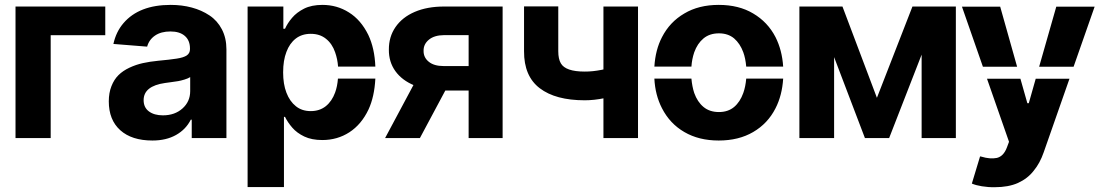

<svg xmlns="http://www.w3.org/2000/svg" viewBox="-20 -573 4566 797"><path d="M44.4 -545.9H417V-426.8H190.4V0H44.4Z M612.8 10.3Q526.9 10.3 479.2 -32.5Q431.6 -75.2 431.6 -152.3Q431.6 -187.5 442.6 -215.3Q453.6 -243.2 471.9 -261.2Q490.2 -279.3 517.3 -292Q544.4 -304.7 573 -311Q601.6 -317.4 636.7 -320.8Q684.6 -325.2 712.9 -329.6Q742.2 -334 755.4 -343Q768.6 -352.1 768.6 -369.1V-371.6Q768.6 -405.3 747.3 -423.8Q726.1 -442.4 687.5 -442.4Q648.4 -442.4 623.5 -425.3Q598.6 -408.2 590.8 -379.4L450.7 -390.6Q461.9 -441.4 492.7 -477.1Q557.6 -552.7 688.5 -552.7Q735.4 -552.7 776.1 -541.7Q816.9 -530.8 849.6 -509Q882.3 -487.3 901.1 -451.2Q919.9 -415 919.9 -368.2V0H775.9V-76.2H772Q751.5 -35.6 710.7 -12.7Q669.9 10.3 612.8 10.3ZM656.2 -94.2Q705.6 -94.2 737.5 -122.8Q769.5 -151.4 769.5 -194.8V-252.9Q760.3 -247.1 745.6 -242.7Q731 -238.3 720 -236.3Q709 -234.4 689.7 -231.9Q670.4 -229.5 665 -228.5Q576.2 -215.8 576.2 -157.2Q576.2 -127 598.1 -110.6Q620.1 -94.2 656.2 -94.2Z M1007.8 203.6V-545.9H1156.2V-453.6H1163.1Q1173.3 -476.6 1192.4 -499Q1211.4 -521.5 1242.2 -537.1Q1273.4 -552.7 1318.4 -552.7Q1378.9 -552.7 1428.2 -521.5Q1478 -490.7 1508.8 -428.2Q1535.2 -372.6 1538.1 -296.4H1383.3Q1381.3 -327.1 1371.1 -356Q1358.9 -391.6 1333 -412.1Q1307.6 -432.6 1270 -432.6Q1233.4 -432.6 1208 -413.1Q1182.1 -393.1 1168.9 -357.4Q1155.3 -322.3 1155.3 -272.5Q1155.3 -223.6 1168.9 -188.5Q1182.6 -152.3 1208.5 -131.8Q1233.4 -111.8 1270 -111.8Q1306.6 -111.8 1332.5 -132.3Q1357.9 -152.8 1371.1 -189Q1380.4 -214.4 1382.8 -246.6H1538.1Q1534.2 -171.4 1509.8 -118.7Q1480.5 -56.6 1430.2 -23.9Q1380.4 8.3 1317.9 8.3Q1273.9 8.3 1243.2 -6.3Q1212.4 -21 1193.4 -43Q1174.3 -64.9 1163.1 -87.9H1158.7V203.6Z M2066.4 0H1925.3V-427.2H1823.2Q1782.7 -426.8 1760.3 -408.2Q1737.8 -389.6 1738.3 -362.3Q1737.8 -334.5 1759.8 -316.7Q1781.7 -298.8 1821.3 -298.8H1975.6V-197.3H1821.3Q1750 -197.3 1700.2 -218.3Q1648.9 -239.3 1621.3 -277.6Q1593.8 -315.9 1594.2 -366.7Q1593.8 -419.9 1621.6 -460.4Q1649.9 -501.5 1701.7 -523.7Q1753.4 -545.9 1823.2 -545.9H2066.4ZM1723.1 0H1578.6L1730.5 -284.2H1875Z M2484.9 -545.9H2628.4V0H2484.9ZM2558.1 -305.7V-186.5Q2531.2 -174.3 2488.8 -165.5Q2446.3 -156.7 2407.2 -156.7Q2286.1 -156.7 2220.5 -206.8Q2154.8 -256.8 2155.3 -360.4V-546.4H2297.4V-360.4Q2297.4 -328.1 2308.1 -310.1Q2327.6 -275.9 2407.2 -275.9Q2472.2 -275.4 2558.1 -305.7Z M2963.4 10.3Q2880.9 10.3 2820.8 -24.9Q2760.7 -59.6 2728 -123.5Q2699.7 -178.2 2696.3 -246.6H2850.1Q2853 -213.9 2861.8 -187Q2875 -149.9 2900.4 -128.9Q2925.8 -107.9 2964.4 -107.9Q3002 -107.9 3027.3 -128.9Q3052.2 -149.9 3065.4 -187Q3074.7 -212.9 3077.6 -246.6H3231Q3226.6 -176.8 3199.2 -123.5Q3167 -60.1 3106.4 -24.9Q3046.4 10.3 2963.4 10.3ZM2696.3 -296.4Q2700.7 -366.7 2728 -418.9Q2760.3 -481.9 2820.8 -517.1Q2880.4 -552.7 2963.4 -552.7Q3046.9 -552.7 3106.4 -517.1Q3167 -481.4 3199.2 -418.9Q3226.6 -364.7 3231 -296.4H3077.6Q3074.7 -330.6 3065.4 -356Q3052.2 -392.1 3027.3 -413.6Q3002 -434.6 2964.4 -434.6Q2925.8 -434.6 2900.4 -413.6Q2875 -392.6 2861.8 -356Q2852.1 -327.1 2850.1 -296.4Z M3477.1 -545.9 3620.1 -167 3767.6 -545.9H3947.8V0H3805.7V-346.2L3670.9 0H3570.3L3442.4 -335.9V0H3298.3V-545.9Z M4109.4 204.1Q4082 204.6 4055.7 200.2Q4031.2 196.3 4014.2 189L4048.3 76.2L4053.2 77.1Q4090.3 88.4 4118.2 82.5Q4146 75.7 4159.7 39.1L4168.5 15.6L4077.1 -246.1H4215.8L4244.6 -144.5H4250.5L4279.3 -246.1H4419.4L4312.5 59.1Q4296.9 104.5 4271 135.7Q4246.1 168 4205.6 186.5Q4166 204.1 4109.4 204.1ZM3973.1 -545.4H4131.8L4202.1 -295.9H4060.1ZM4293.5 -295.9 4364.7 -545.4H4523.9L4436.5 -295.9Z"/></svg>

Font: Inter Tight Stencil
Style: Bold
Weight: 700
Designer: Rasmus Andersson
Foundry: rsms
Version: Version 3.004;Glyphs 3.1.2 (3151)